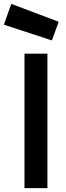

<svg xmlns="http://www.w3.org/2000/svg" viewBox="-51 -968 339 988"><path d="M75 0V-692H193V0ZM7 -948 251 -856 216 -760 -31 -841Z"/></svg>

Font: TypoPRO Titillium Text
Style: 800 wt
Weight: 800
Designer: Accademia di Belle Arti di Urbino and others
Foundry: Accademia di Belle Arti di Urbino and others.
Version: Version 25.000